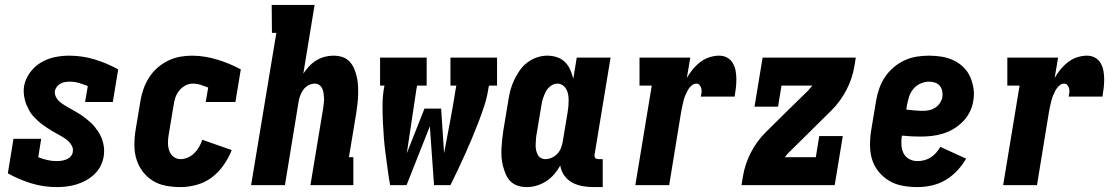

<svg xmlns="http://www.w3.org/2000/svg" viewBox="-20 -755 4540 783"><path d="M212 8Q157 8 107 -7.5Q57 -23 12 -48L35 -189H148L136 -114Q153 -107 172 -102.5Q191 -98 211 -98Q221 -98 231 -99.5Q241 -101 251 -105Q261 -109 268.5 -117.5Q276 -126 277 -136Q279 -149 273 -160.5Q267 -172 257.5 -180.5Q248 -189 237 -195.5Q226 -202 215 -208Q204 -214 193 -220.5Q182 -227 171.5 -234Q161 -241 151 -248.5Q141 -256 132 -264.5Q123 -273 114.5 -282.5Q106 -292 100 -303Q94 -314 89 -325.5Q84 -337 81 -349.5Q78 -362 77 -375.5Q76 -389 78 -403Q83 -432 101.5 -458Q120 -484 147 -500Q174 -516 203.5 -522Q233 -528 262 -528Q316 -528 366.5 -512.5Q417 -497 462 -472L440 -339H327L338 -404Q321 -411 302.5 -416.5Q284 -422 264 -422Q255 -422 245.5 -420.5Q236 -419 227.5 -414.5Q219 -410 212.5 -402Q206 -394 204 -385Q202 -372 208 -360Q214 -348 223.5 -340Q233 -332 244 -325.5Q255 -319 266 -312.5Q277 -306 288 -300Q299 -294 309.5 -287Q320 -280 330 -272Q340 -264 349.5 -255.5Q359 -247 366.5 -237.5Q374 -228 381 -217.5Q388 -207 393 -195Q398 -183 401 -170.5Q404 -158 404.5 -144.5Q405 -131 403 -118Q400 -98 390.5 -79Q381 -60 365.5 -45Q350 -30 331 -19.5Q312 -9 292 -3Q272 3 252 5.5Q232 8 212 8Z M716 8Q686 8 656.5 2.5Q627 -3 603 -18Q579 -33 562 -55.5Q545 -78 536.5 -105.5Q528 -133 528 -163.5Q528 -194 533 -225L553 -345Q557 -369 565.5 -393Q574 -417 588 -439Q602 -461 622 -478.5Q642 -496 665.5 -507.5Q689 -519 713.5 -523.5Q738 -528 763 -528Q790 -528 816.5 -523.5Q843 -519 867.5 -511.5Q892 -504 916 -494Q940 -484 962 -472L940 -339H819L829 -398Q814 -404 798.5 -409Q783 -414 766 -414Q750 -414 735.5 -406Q721 -398 710.5 -385Q700 -372 695 -356.5Q690 -341 688 -326L668 -206Q665 -189 665 -172.5Q665 -156 670 -141Q675 -126 687.5 -116Q700 -106 716 -106Q731 -106 746 -112.5Q761 -119 772.5 -130.5Q784 -142 792 -156Q800 -170 805 -185L925 -143Q913 -112 892.5 -82.5Q872 -53 844.5 -32Q817 -11 783 -1.5Q749 8 716 8Z M1004 0 1107 -621H1089L1088 -735H1263L1217 -455Q1228 -471 1241 -485Q1254 -499 1270.5 -509Q1287 -519 1304.5 -523.5Q1322 -528 1340 -528Q1359 -528 1376 -522.5Q1393 -517 1405 -504.5Q1417 -492 1424 -475.5Q1431 -459 1435 -442Q1439 -425 1440 -406.5Q1441 -388 1440.5 -369.5Q1440 -351 1438 -332.5Q1436 -314 1433 -295L1403 -114H1421V0H1246L1298 -314Q1299 -324 1300.5 -334.5Q1302 -345 1301.5 -355.5Q1301 -366 1299.5 -375.5Q1298 -385 1294 -394Q1290 -403 1282 -408.5Q1274 -414 1264 -414Q1251 -414 1238.5 -407.5Q1226 -401 1218 -390.5Q1210 -380 1205 -367Q1200 -354 1198 -342L1142 0Z M1571 0Q1565 -32 1561 -64Q1557 -96 1552.5 -128Q1548 -160 1545.5 -192.5Q1543 -225 1541.5 -257.5Q1540 -290 1540 -323.5Q1540 -357 1545 -390L1548 -406H1530V-520H1720V-406H1681L1678 -390Q1668 -325 1658.5 -260Q1649 -195 1639 -130L1711 -312H1779L1791 -130Q1803 -195 1815.5 -260Q1828 -325 1838 -390L1841 -406H1817V-520H2007V-406H1974L1971 -390Q1966 -357 1955 -323.5Q1944 -290 1931.5 -257.5Q1919 -225 1905.5 -192.5Q1892 -160 1877.5 -128Q1863 -96 1848 -64Q1833 -32 1817 0H1750L1733 -240L1638 0Z M2128 8Q2109 8 2092 2.5Q2075 -3 2062.5 -15Q2050 -27 2043 -43.5Q2036 -60 2031.5 -77Q2027 -94 2025.5 -112.5Q2024 -131 2025 -149.5Q2026 -168 2028 -187Q2030 -206 2033 -225L2053 -345Q2056 -366 2061.5 -387Q2067 -408 2076.5 -428Q2086 -448 2099 -467Q2112 -486 2130.5 -500Q2149 -514 2170 -521Q2191 -528 2212 -528Q2233 -528 2252 -521.5Q2271 -515 2284.5 -501.5Q2298 -488 2305.5 -470.5Q2313 -453 2318 -434L2332 -520H2470L2405 -126Q2404 -122 2404.5 -118Q2405 -114 2407.5 -111Q2410 -108 2413.5 -107Q2417 -106 2421 -106H2438V8H2402Q2378 8 2355.5 4Q2333 0 2313.5 -10.5Q2294 -21 2281 -39.5Q2268 -58 2265 -80Q2255 -62 2240.5 -45Q2226 -28 2207.5 -16Q2189 -4 2168.5 2Q2148 8 2128 8ZM2204 -106Q2217 -106 2230.5 -112Q2244 -118 2253.5 -128.5Q2263 -139 2268 -152Q2273 -165 2275 -178L2295 -298Q2297 -310 2298 -322.5Q2299 -335 2299 -346.5Q2299 -358 2297 -369.5Q2295 -381 2289.5 -391Q2284 -401 2274.5 -407.5Q2265 -414 2253 -414Q2239 -414 2226 -404.5Q2213 -395 2206 -381.5Q2199 -368 2194.5 -354Q2190 -340 2188 -326L2168 -206Q2166 -195 2165.5 -184.5Q2165 -174 2164.5 -164Q2164 -154 2166 -144Q2168 -134 2172.5 -125Q2177 -116 2185.5 -111Q2194 -106 2204 -106Z M2571 0 2638 -406H2588V-520H2795L2781 -437Q2791 -455 2805 -472Q2819 -489 2836 -502Q2853 -515 2873 -521.5Q2893 -528 2913 -528Q2931 -528 2945.5 -520Q2960 -512 2968.5 -497.5Q2977 -483 2980 -466Q2983 -449 2983 -431.5Q2983 -414 2981 -396.5Q2979 -379 2976 -361H2838Q2840 -369 2841 -377.5Q2842 -386 2840 -394Q2838 -402 2833 -408Q2828 -414 2820 -414Q2809 -414 2799.5 -405.5Q2790 -397 2784.5 -386.5Q2779 -376 2774.5 -365.5Q2770 -355 2767.5 -344Q2765 -333 2762.5 -322Q2760 -311 2758 -300L2709 0Z M3004 0 3010 -37Q3018 -85 3041.5 -131.5Q3065 -178 3102 -215L3189 -301L3276 -386Q3280 -391 3284.5 -396Q3289 -401 3293 -406H3167L3153 -320H3057L3090 -520H3470L3464 -483Q3456 -435 3432 -388.5Q3408 -342 3371 -305L3198 -134Q3193 -129 3188.5 -124Q3184 -119 3181 -114H3307L3321 -200H3417L3384 0Z M3721 8Q3691 8 3661 2.5Q3631 -3 3606.5 -17.5Q3582 -32 3563.5 -54.5Q3545 -77 3536.5 -104.5Q3528 -132 3528 -163Q3528 -194 3533 -225L3553 -345Q3557 -369 3565.5 -393.5Q3574 -418 3588.5 -440Q3603 -462 3624 -480Q3645 -498 3669 -509Q3693 -520 3718 -524Q3743 -528 3768 -528Q3794 -528 3819.5 -524Q3845 -520 3867.5 -509.5Q3890 -499 3908 -482Q3926 -465 3936 -442.5Q3946 -420 3950 -394.5Q3954 -369 3949 -343Q3946 -321 3935 -299Q3924 -277 3907 -259.5Q3890 -242 3869 -229.5Q3848 -217 3825 -210Q3802 -203 3779 -200.5Q3756 -198 3733 -198Q3714 -198 3695.5 -199Q3677 -200 3658 -202Q3655 -183 3656 -164.5Q3657 -146 3664.5 -130.5Q3672 -115 3687.5 -106.5Q3703 -98 3722 -98Q3735 -98 3749 -101.5Q3763 -105 3775.5 -113Q3788 -121 3797.5 -132Q3807 -143 3815 -156L3920 -108Q3905 -82 3883.5 -59Q3862 -36 3835.5 -20.5Q3809 -5 3779.5 1.5Q3750 8 3721 8ZM3746 -303Q3758 -303 3771 -306Q3784 -309 3795 -316.5Q3806 -324 3813.5 -335.5Q3821 -347 3823 -359Q3825 -372 3822.5 -384Q3820 -396 3812.5 -405Q3805 -414 3793.5 -418Q3782 -422 3769 -422Q3752 -422 3734.5 -414.5Q3717 -407 3705 -392.5Q3693 -378 3687.5 -361Q3682 -344 3679 -327L3676 -308Q3692 -306 3710 -304.5Q3728 -303 3746 -303Z M4071 0 4138 -406H4088V-520H4295L4281 -437Q4291 -455 4305 -472Q4319 -489 4336 -502Q4353 -515 4373 -521.5Q4393 -528 4413 -528Q4431 -528 4445.5 -520Q4460 -512 4468.5 -497.5Q4477 -483 4480 -466Q4483 -449 4483 -431.5Q4483 -414 4481 -396.5Q4479 -379 4476 -361H4338Q4340 -369 4341 -377.5Q4342 -386 4340 -394Q4338 -402 4333 -408Q4328 -414 4320 -414Q4309 -414 4299.5 -405.5Q4290 -397 4284.5 -386.5Q4279 -376 4274.5 -365.5Q4270 -355 4267.5 -344Q4265 -333 4262.5 -322Q4260 -311 4258 -300L4209 0Z"/></svg>

Font: Iosevka Curly Slab Heavy
Style: Italic
Weight: 900
Italic angle: -9°
Monospace: yes
Designer: Belleve Invis
Foundry: Belleve Invis
Version: Version 22.1.2; ttfautohint (v1.8.4)